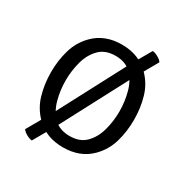

<svg xmlns="http://www.w3.org/2000/svg" viewBox="-142 -662 804 833"><g transform="rotate(30 260.0 -246.0)"><path d="M467.5 -245.5Q467.5 -186 452 -133Q436.5 -80 397.5 -41Q371 -14.5 336.5 -1.2Q302 12 259 12Q217 12 182.8 -1.2Q148.5 -14.5 122 -41Q83 -80 67.5 -133Q52 -186 52 -245.5Q52 -304.5 67.5 -357.5Q83 -410.5 122 -449.5Q148.5 -476 182.8 -489.2Q217 -502.5 259 -502.5Q302 -502.5 336.5 -489.2Q371 -476 397.5 -449.5Q436.5 -410.5 452 -357.5Q467.5 -304.5 467.5 -245.5ZM125 -245.5Q125 -196.5 137.5 -150.5Q150 -104.5 179.5 -74.8Q209 -45 260 -45Q311 -45 340.2 -74.8Q369.5 -104.5 382 -150.5Q394.5 -196.5 394.5 -245.5Q394.5 -294.5 382 -340.5Q369.5 -386.5 340.2 -416.5Q311 -446.5 260 -446.5Q209 -446.5 179.5 -416.5Q150 -386.5 137.5 -340.5Q125 -294.5 125 -245.5ZM332.5 -447.5 388.5 -545Q401 -544 416.2 -535.5Q431.5 -527 438 -517L372 -401L184 -44L128 53.5Q115.5 52.5 100.2 44Q85 35.5 78.5 25.5L144.5 -90.5Z"/></g></svg>

Font: Signika
Style: Regular
Weight: 300
Designer: Anna Giedry
Foundry: Anna Giedry
Version: Version 2.000